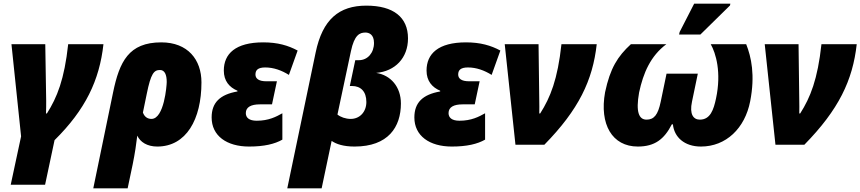

<svg xmlns="http://www.w3.org/2000/svg" viewBox="-20 -796 4732 1056"><path d="M39 220H228L280 -25C450 -193 527 -354 549 -553H355C334 -359 294 -260 238 -172H233C234 -195 234 -223 234 -241L229 -553H43L96 -46Z M602 -288 493 240H682L710 107C722 48 730 -7 735 -50C751 -15 789 10 845 10C1004 10 1088 -139 1088 -343C1088 -468 1013 -563 867 -563C688 -563 637 -457 602 -288ZM813 -142C793 -142 775 -152 766 -177L787 -279C810 -393 827 -411 860 -411C886 -411 897 -385 897 -345C897 -326 883 -142 813 -142Z M1350 10C1433 10 1491 -4 1533 -28V-173C1499 -154 1458 -132 1392 -132C1350 -132 1332 -149 1332 -174C1332 -207 1361 -222 1409 -222H1476L1503 -349H1444C1403 -349 1385 -364 1385 -386C1385 -411 1399 -425 1439 -425C1485 -425 1529 -409 1569 -384L1617 -518C1565 -546 1507 -563 1428 -563C1275 -563 1211 -500 1211 -408C1211 -351 1241 -316 1286 -297V-293C1189 -276 1144 -231 1144 -150C1144 -49 1227 10 1350 10Z M1560 240H1749L1804 -21C1830 -3 1870 10 1930 10C2115 10 2185 -97 2185 -227C2185 -318 2129 -383 2049 -395C2153 -404 2224 -477 2224 -585C2224 -701 2144 -765 1995 -765C1845 -765 1754 -690 1716 -507ZM1909 -142C1881 -142 1853 -152 1836 -166L1910 -514C1929 -604 1958 -617 1990 -617C2009 -617 2037 -607 2037 -560C2037 -505 2002 -465 1954 -465H1934L1904 -323H1916C1964 -323 1995 -293 1995 -235C1995 -181 1959 -142 1909 -142Z M2465 10C2548 10 2606 -4 2648 -28V-173C2614 -154 2573 -132 2507 -132C2465 -132 2447 -149 2447 -174C2447 -207 2476 -222 2524 -222H2591L2618 -349H2559C2518 -349 2500 -364 2500 -386C2500 -411 2514 -425 2554 -425C2600 -425 2644 -409 2684 -384L2732 -518C2680 -546 2622 -563 2543 -563C2390 -563 2326 -500 2326 -408C2326 -351 2356 -316 2401 -297V-293C2304 -276 2259 -231 2259 -150C2259 -49 2342 10 2465 10Z M2815 0H2974C3163 -193 3240 -354 3262 -553H3068C3047 -359 3007 -260 2951 -172H2946C2947 -195 2946 -223 2946 -241L2942 -553H2756Z M3715 -606H3832L3995 -766L3997 -776H3798L3718 -620ZM3488 10C3581 10 3633 -30 3675 -112H3681C3688 -42 3744 10 3835 10C3973 10 4077 -90 4106 -239C4134 -382 4112 -483 4084 -553H3889C3917 -504 3949 -398 3918 -254C3905 -193 3887 -138 3829 -138C3794 -138 3771 -167 3786 -237L3818 -391H3646L3614 -237C3599 -164 3577 -138 3536 -138C3494 -138 3476 -180 3495 -287C3518 -395 3558 -488 3645 -553H3450C3377 -486 3336 -421 3308 -289C3276 -112 3347 10 3488 10Z M4245 0H4404C4593 -193 4670 -354 4692 -553H4498C4477 -359 4437 -260 4381 -172H4376C4377 -195 4376 -223 4376 -241L4372 -553H4186Z"/></svg>

Font: Noto Sans Black
Style: Italic
Weight: 900
Italic angle: -12°
Designer: Monotype Design Team
Foundry: Monotype Imaging Inc.
Version: Version 2.013